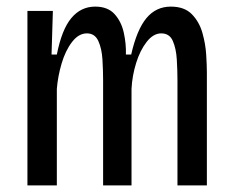

<svg xmlns="http://www.w3.org/2000/svg" viewBox="-20 -561 706 581"><path d="M63 0V-528H140L136 -396H152Q167 -472 196 -506.5Q225 -541 268 -541Q306 -541 326.5 -518.5Q347 -496 354.5 -462.5Q362 -429 361 -396H377Q394 -471 423 -506Q452 -541 497 -541Q538 -541 560.5 -518Q583 -495 592.5 -461.5Q602 -428 604 -395Q606 -362 606 -343V0H517V-319Q517 -348 515 -381Q513 -414 503 -437Q493 -460 468 -460Q444 -460 424 -434.5Q404 -409 392 -370.5Q380 -332 378 -292V0H292V-319Q292 -348 290 -381Q288 -414 277.5 -437Q267 -460 243 -460Q218 -460 198 -434Q178 -408 166.5 -369Q155 -330 152 -292V0Z"/></svg>

Font: Bricolage Grotesque 10pt Condensed
Style: Regular
Weight: 400
Width: 3
Designer: Mathieu Triay
Foundry: Atelier Triay
Version: Version 1.000; ttfautohint (v1.8.4.7-5d5b);gftools[0.9.29]